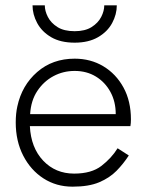

<svg xmlns="http://www.w3.org/2000/svg" viewBox="-20 -690 550 720"><path d="M102 -670H148Q148 -649 159.5 -626.5Q171 -604 195.5 -588.5Q220 -573 260 -573Q299 -573 323.5 -588.5Q348 -604 359.5 -626.5Q371 -649 371 -670H418Q418 -636 400.5 -603.5Q383 -571 347.5 -550.5Q312 -530 260 -530Q207 -530 172 -550.5Q137 -571 119.5 -603.5Q102 -636 102 -670ZM463 -107Q443 -76 417 -49.5Q391 -23 352 -6.5Q313 10 252 10Q191 10 143 -21Q95 -52 67 -106.5Q39 -161 39 -231Q39 -264 45 -291Q62 -370 119.5 -420Q177 -470 260 -470Q320 -470 367.5 -441.5Q415 -413 443 -362Q471 -311 471 -242Q471 -228 469 -217H92Q96 -136 142 -87.5Q188 -39 258 -39Q323 -39 360.5 -68Q398 -97 421 -134ZM260 -424Q217 -424 180.5 -404.5Q144 -385 120 -349Q96 -313 93 -262H414Q414 -309 394 -345.5Q374 -382 339.5 -403Q305 -424 260 -424Z"/></svg>

Font: Jost* Light
Style: Regular
Weight: 300
Version: Version 3.7